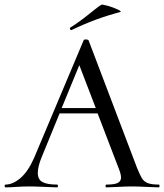

<svg xmlns="http://www.w3.org/2000/svg" viewBox="-32 -808 708 828"><path d="M653 0Q636 0 600 -2Q560 -4 537 -4Q513 -4 477 -2Q443 0 427 0Q423 0 423 -6Q423 -12 427 -12Q461 -12 475.5 -19Q490 -26 490 -43Q490 -57 479 -84L389 -319H225L148 -131Q131 -90 131 -62Q131 -34 151 -23Q171 -12 214 -12Q218 -12 218 -6Q218 0 213 0Q200 0 162 -2Q118 -4 94 -4Q70 -4 38 -2Q10 0 -8 0Q-12 0 -12 -6Q-12 -12 -8 -12Q23 -12 56 -40Q89 -68 115 -127L329 -635Q331 -638 338 -638Q347 -638 350 -634L559 -84Q572 -52 580.5 -38.5Q589 -25 605 -18.5Q621 -12 653 -12Q656 -12 656 -6Q656 0 653 0ZM234 -342H381L310 -527ZM276 -678Q272 -678 270 -682.5Q268 -687 271 -689Q307 -711 358 -752Q367 -759 378 -768Q389 -777 404 -787Q408 -790 432.5 -783Q457 -776 476 -767Q495 -758 486 -756Q379 -728 278 -679Z"/></svg>

Font: Cormorant Upright Medium
Style: Regular
Weight: 500
Designer: Christian Thalmann (Catharsis Fonts)
Foundry: Catharsis Fonts
Version: Version 3.302